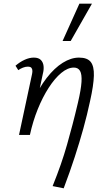

<svg xmlns="http://www.w3.org/2000/svg" viewBox="-20 -731 573 1040"><path d="M265 277Q290 215 309 160.5Q328 106 343 53Q358 0 372.5 -55Q387 -110 402 -174Q419 -246 421.5 -287.5Q424 -329 413.5 -347Q403 -365 380 -365Q347 -365 312 -336Q277 -307 244 -256Q211 -205 184.5 -139.5Q158 -74 142 0H97Q121 -99 156 -177Q191 -255 233 -309Q275 -363 320 -391Q365 -419 408 -419Q453 -419 471.5 -395.5Q490 -372 488.5 -320.5Q487 -269 468 -184Q452 -109 431.5 -35Q411 39 385 119Q359 199 325 289ZM83 0 153 -327Q155 -335 155.5 -345Q156 -355 151 -362.5Q146 -370 130 -370Q118 -370 104 -364.5Q90 -359 79 -351L64 -375Q87 -395 113 -407Q139 -419 163 -419Q189 -419 201.5 -406Q214 -393 216 -373Q218 -353 212 -331L142 0ZM319 -509 410 -711H478L363 -509Z"/></svg>

Font: Ysabeau Office
Style: Italic
Weight: 400
Italic angle: -12°
Designer: Christian Thalmann (Catharsis Fonts)
Version: Version 2.001;gftools[0.9.30]; featfreeze: tnum,lnum,ss02